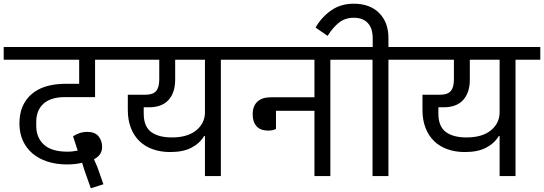

<svg xmlns="http://www.w3.org/2000/svg" viewBox="-40 -952 2941 1038"><path d="M417 -30 404 -72Q368 -63 321 -63Q264 -63 216.5 -78.5Q169 -94 135.5 -122.5Q102 -151 83.5 -192Q65 -233 65 -285Q65 -385 129.5 -442Q194 -499 316 -499H388V-629H-20V-698H601V-629H474V-427H312Q270 -427 240.5 -417Q211 -407 192.5 -389Q174 -371 165 -347Q156 -323 156 -295V-271Q156 -208 197.5 -170Q239 -132 325 -132Q342 -132 355.5 -134Q369 -136 380 -138L355 -215Q369 -225 389 -232Q409 -239 432 -239Q472 -239 492 -216Q512 -193 512 -157Q512 -114 468 -91L486 -50L519 44L451 66Z M1068 -217H1064Q1039 -176 994 -153Q949 -130 880 -130Q829 -130 786.5 -145Q744 -160 714 -189Q684 -218 667.5 -260.5Q651 -303 651 -357V-440H748Q787 -440 804 -460Q821 -480 821 -523V-629H561V-698H1288V-629H1154V0H1068ZM889 -209Q974 -209 1021 -247.5Q1068 -286 1068 -345V-629H907V-521Q907 -452 871.5 -412Q836 -372 765 -372H737V-338Q737 -269 776.5 -239Q816 -209 889 -209Z M1410 -246Q1368 -246 1347 -269.5Q1326 -293 1326 -334Q1326 -378 1351 -402Q1376 -426 1424 -426H1660V-629H1248V-698H1880V-629H1746V0H1660V-353H1452V-255Q1435 -246 1410 -246Z M1974 -629H1840V-698H1975V-745Q1975 -799 1948.5 -827.5Q1922 -856 1873 -856Q1826 -856 1793 -830Q1760 -804 1731 -758L1666 -803Q1698 -859 1750 -895.5Q1802 -932 1872 -932Q1960 -932 2010 -881.5Q2060 -831 2060 -747V-698H2194V-629H2060V0H1974Z M2661 -217H2657Q2632 -176 2587 -153Q2542 -130 2473 -130Q2422 -130 2379.5 -145Q2337 -160 2307 -189Q2277 -218 2260.5 -260.5Q2244 -303 2244 -357V-440H2341Q2380 -440 2397 -460Q2414 -480 2414 -523V-629H2154V-698H2881V-629H2747V0H2661ZM2482 -209Q2567 -209 2614 -247.5Q2661 -286 2661 -345V-629H2500V-521Q2500 -452 2464.5 -412Q2429 -372 2358 -372H2330V-338Q2330 -269 2369.5 -239Q2409 -209 2482 -209Z"/></svg>

Font: IBM Plex Sans Devanagari Text
Style: Regular
Weight: 450
Designer: Mike Abbink, Paul van der Laan, Pieter van Rosmalen, Erin McLaughlin
Foundry: Bold Monday
Version: Version 1.1